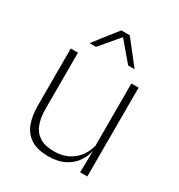

<svg xmlns="http://www.w3.org/2000/svg" viewBox="-166 -791 847 911"><g transform="rotate(30 258.0 -335.5)"><path d="M108.5 -486.5V-178.5Q108.5 -130.5 121.5 -96Q134.5 -61.5 164 -42.8Q193.5 -24 243 -24Q289 -24 322.8 -42Q356.5 -60 377.2 -91.2Q398 -122.5 404.5 -162.5L415.5 -130.5H405.5Q400 -93 379 -60.8Q358 -28.5 321.2 -9.2Q284.5 10 232 10Q173 10 137 -12.2Q101 -34.5 85 -75.8Q69 -117 69 -175V-486.5ZM440.5 -486.5V0H401L403.5 -123.5L401 -125.5V-486.5ZM233.5 -681H280L379.5 -554V-553H345L258.5 -655H255L168.5 -553H134V-554Z"/></g></svg>

Font: Anek Telugu ExtraLight
Style: Regular
Weight: 250
Version: Version 1.003